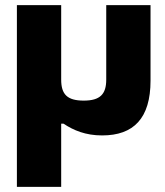

<svg xmlns="http://www.w3.org/2000/svg" viewBox="-20 -520 643 750"><path d="M46 210H219V-37H228C267 -11 314 9 379 9C502 9 568 -58 568 -205V-500H395V-209C395 -152 371 -127 307 -127C242 -127 219 -152 219 -209V-500H46Z"/></svg>

Font: LT Wave Black
Style: Regular
Weight: 900
Designer: Daniel Lyons
Version: Version 2.5 (Glyphs App)